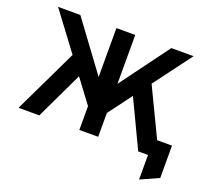

<svg xmlns="http://www.w3.org/2000/svg" viewBox="-141 -885 1371 1240"><g transform="rotate(20 544.0 -265.5)"><path d="M929 169V0H882V-109.5H1054V113ZM535.5 -95.5V-295L834.5 -700H987.5ZM39 0 277.5 -497 366 -387 182 0ZM508 -95.5 56 -700H209L508 -295ZM457 0V-700H586.5V0ZM861.5 0 677.5 -387 766 -497 1004.5 0Z"/></g></svg>

Font: Undotted
Style: Bold
Weight: 700
Designer: Delve Withrington, Dave Bailey, Thomas Jockin
Foundry: Delve Fonts LLC
Version: Version 4.000